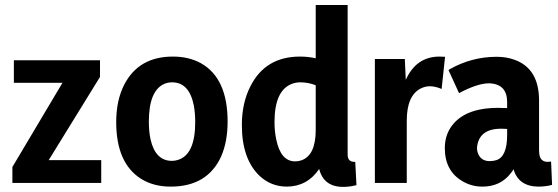

<svg xmlns="http://www.w3.org/2000/svg" viewBox="-20 -728 2222 764"><path d="M173.8 -90.8 377.9 -421.9V-488.3H35.2V-398.4H228.5L29.3 -63.5V0H382.8V-90.8Z M664.1 -87.9Q598.6 -87.9 579.1 -172.9Q572.3 -204.1 572.3 -244.1Q572.3 -370.1 636.7 -395.5Q650.4 -400.4 665 -400.4Q732.4 -400.4 751 -309.6Q756.8 -279.3 756.8 -242.2Q756.8 -113.3 688.5 -91.8Q676.8 -87.9 664.1 -87.9ZM668 -502.9Q532.2 -502.9 474.6 -391.6Q442.4 -329.1 442.4 -242.2Q442.4 -79.1 541 -16.6Q590.8 14.6 659.2 14.6Q805.7 14.6 860.4 -106.4Q885.7 -165 885.7 -244.1Q885.7 -417 779.3 -476.6Q731.4 -502.9 668 -502.9Z M1236.3 -708V-496.1Q1206.1 -502.9 1173.8 -502.9Q1036.1 -502.9 976.6 -384.8Q942.4 -318.4 942.4 -230.5Q942.4 -96.7 1011.7 -29.3Q1057.6 14.6 1122.1 14.6Q1203.1 13.7 1250 -55.7Q1271.5 30.3 1379.9 12.7Q1389.6 10.7 1398.4 8.8L1393.6 -84Q1364.3 -82 1363.3 -111.3V-708ZM1154.3 -85.9Q1096.7 -85.9 1079.1 -173.8Q1072.3 -205.1 1072.3 -242.2Q1072.3 -366.2 1139.6 -393.6Q1156.2 -400.4 1174.8 -400.4Q1207 -400.4 1236.3 -388.7V-210.9Q1236.3 -109.4 1178.7 -89.8Q1167 -85.9 1154.3 -85.9Z M1598.6 0V-248Q1598.6 -347.7 1654.3 -376Q1671.9 -384.8 1690.4 -384.8Q1711.9 -384.8 1737.3 -374L1751 -502Q1742.2 -502.9 1727.5 -502.9Q1635.7 -502 1594.7 -410.2L1590.8 -493.2H1471.7V0Z M2122.1 14.6Q2150.4 14.6 2176.8 7.8L2172.9 -85Q2167 -84 2159.2 -84Q2129.9 -84 2126 -115.2Q2125 -122.1 2125 -129.9V-328.1Q2125 -455.1 2027.3 -490.2Q1995.1 -502 1956.1 -502Q1857.4 -502 1770.5 -453.1Q1767.6 -451.2 1764.6 -449.2L1806.6 -357.4Q1879.9 -396.5 1925.8 -396.5Q1997.1 -394.5 1998 -323.2V-297.9Q1983.4 -298.8 1961.9 -298.8Q1824.2 -298.8 1772.5 -219.7Q1750 -184.6 1750 -138.7Q1750 -47.9 1820.3 -6.8Q1856.4 14.6 1899.4 14.6Q1971.7 14.6 2012.7 -39.1Q2019.5 -46.9 2023.4 -54.7Q2043 13.7 2122.1 14.6ZM1928.7 -86.9Q1891.6 -86.9 1880.9 -121.1Q1877.9 -129.9 1877.9 -138.7Q1883.8 -213.9 1969.7 -215.8Q1989.3 -215.8 1998 -214.8V-191.4Q1998 -104.5 1955.1 -90.8Q1943.4 -86.9 1928.7 -86.9Z"/></svg>

Font: Yaldevi Colombo
Style: Bold
Weight: 700
Designer: Sol Matas, Denzil Rajitha, Kosala Senevirathne and Pathum Egodawatta
Foundry: Mooniak
Version: Version 1.020 ; ttfautohint (v1.6)